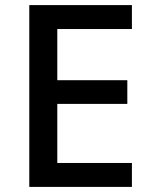

<svg xmlns="http://www.w3.org/2000/svg" viewBox="-20 -734 597 754"><path d="M498 0V-94H205V-326H480V-419H205V-620H498V-714H95V0Z"/></svg>

Font: Noto Sans Lisu Medium
Style: Regular
Weight: 500
Designer: Monotype Design Team. David Williams.
Foundry: Monotype Imaging Inc.
Version: Version 2.102